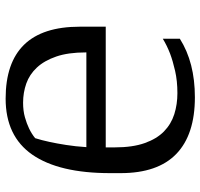

<svg xmlns="http://www.w3.org/2000/svg" viewBox="-35 -676 722 692"><g transform="rotate(90 326.0 -330.0)"><path d="M76.2 -350.1H511.2V-382.3Q511.2 -446.8 495.8 -490.2Q480.5 -533.7 453.9 -559.8Q427.2 -585.9 391.6 -597.2Q356 -608.4 315.9 -608.4Q271.5 -608.4 235.4 -600.1Q199.2 -591.8 173.3 -582Q143.1 -570.3 119.6 -555.7V-617.2Q205.1 -671.4 330.6 -671.4Q465.3 -671.4 534.7 -604.5Q604 -537.6 604 -403.8V-365.7Q604 -181.6 537.4 -85.4Q470.7 10.7 335.4 10.7Q206.1 10.7 141.1 -55.9Q76.2 -122.6 76.2 -256.3ZM478 -95.7Q485.4 -119.1 491.7 -148.4Q497.1 -173.3 502.4 -207Q507.8 -240.7 510.3 -280.3H168.9V-278.3Q168.9 -214.8 183.8 -171.6Q198.7 -128.4 223.6 -101.8Q248.5 -75.2 281.2 -63.7Q314 -52.2 350.1 -52.2Q379.4 -52.2 402.6 -58.8Q425.8 -65.4 442.9 -73.7Q462.4 -83 478 -95.7Z"/></g></svg>

Font: Noticia Text
Style: Regular
Weight: 400
Designer: JM Sole
Foundry: JM Sole
Version: Version 1.003